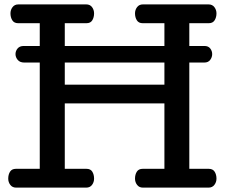

<svg xmlns="http://www.w3.org/2000/svg" viewBox="-20 -857 1026 877"><path d="M53.7 0Q36.6 0 27.1 -12.5Q17.6 -24.9 17.6 -41Q17.6 -59.6 25.9 -72.8Q34.2 -85.9 52.7 -85.9H161.6V-571.3H91.3Q70.8 -571.3 60.8 -583.5Q50.8 -595.7 50.8 -609.9Q50.8 -624 60.3 -635.5Q69.8 -647 88.4 -647H161.6V-751H63Q44.4 -751 36.1 -764.4Q27.8 -777.8 27.8 -795.9Q27.8 -812 37.4 -824.5Q46.9 -836.9 64 -836.9H374Q391.1 -836.9 400.4 -824.5Q409.7 -812 409.7 -795.9Q409.7 -777.8 401.6 -764.4Q393.6 -751 375 -751H275.9V-647H731V-751H631.8Q613.3 -751 605 -764.4Q596.7 -777.8 596.7 -795.9Q596.7 -812 606.2 -824.5Q615.7 -836.9 632.8 -836.9H932.6Q949.7 -836.9 959.2 -824.5Q968.8 -812 968.8 -795.9Q968.8 -777.8 960.4 -764.4Q952.1 -751 933.6 -751H844.7V-647H914.1Q931.6 -647 940.4 -635.5Q949.2 -624 949.2 -609.9Q949.2 -595.7 940.2 -583.5Q931.2 -571.3 913.1 -571.3H844.7V-85.9H933.6Q952.1 -85.9 960.4 -72.8Q968.8 -59.6 968.8 -41Q968.8 -24.9 959.2 -12.5Q949.7 0 932.6 0H632.8Q615.7 0 606.2 -12.5Q596.7 -24.9 596.7 -41Q596.7 -59.6 605 -72.8Q613.3 -85.9 631.8 -85.9H731V-384.8H275.9V-85.9H375Q393.6 -85.9 401.6 -72.8Q409.7 -59.6 409.7 -41Q409.7 -24.9 400.4 -12.5Q391.1 0 374 0ZM275.9 -470.2H731V-571.3H275.9Z"/></svg>

Font: Cutive
Style: Regular
Weight: 400
Version: Version 1.100; ttfautohint (v1.8.4.7-5d5b)